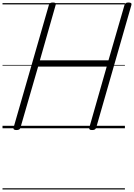

<svg xmlns="http://www.w3.org/2000/svg" viewBox="-20 -1023 1069 1531"><path d="M111 14Q83 14 88 -5L370 -984Q373 -994 380 -998.5Q387 -1003 402 -1003Q431 -1003 424 -984L298 -542H845L973 -984Q976 -994 983 -998.5Q990 -1003 1005 -1003Q1033 -1003 1028 -984L747 -5Q744 4 737 9Q730 14 714 14Q687 14 692 -5L831 -492H284L143 -5Q141 4 133.5 9Q126 14 111 14ZM0 478H976V488H0ZM0 -20H976V0H0ZM0 -505H976V-500H0ZM0 -998H976V-988H0Z"/></svg>

Font: Playwrite AU SA Guides
Style: Regular
Weight: 400
Designer: Veronika Burian, José Scaglione
Foundry: TypeTogether
Version: Version 1.003